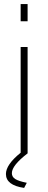

<svg xmlns="http://www.w3.org/2000/svg" viewBox="-20 -750 237 939"><path d="M81 -730H115V-646H81ZM81 -3V-520H115V0Q38 59 38 97Q38 115 54.5 125.5Q71 136 111 144L98 169Q9 156 9 101Q9 55 81 -3Z"/></svg>

Font: Raleway-v4020 ExtraLight
Style: Regular
Weight: 275
Designer: Matt McInerney, Pablo Impallari, Rodrigo Fuenzalida
Foundry: Matt McInerney, Pablo Impallari, Rodrigo Fuenzalida
Version: Version 4.020;PS 004.020;hotconv 1.0.88;makeotf.lib2.5.64775